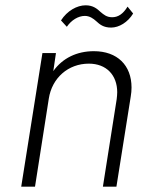

<svg xmlns="http://www.w3.org/2000/svg" viewBox="-20 -704 558 724"><path d="M300 -644C318 -644 332 -634 343 -624C356 -612 370 -600 399 -600C429 -600 462 -620 482 -653L461 -679C444 -651 425 -639 403 -639C382 -639 371 -649 359 -659C347 -670 332 -684 303 -684C270 -684 233 -663 210 -627L232 -603C249 -628 275 -644 300 -644ZM334 -511C270 -511 216 -485 181 -436L191 -504H140L60 0H112L164 -332C176 -410 237 -464 315 -464C381 -464 422 -421 422 -356C422 -348 421 -339 420 -330L368 0H419L473 -340C475 -352 476 -363 476 -374C476 -458 422 -511 334 -511Z"/></svg>

Font: Arthouse Owned Light
Style: Italic
Weight: 300
Italic angle: -10°
Designer: Jeremy Tribby
Foundry: Tribby Type
Version: Version 1.000;PS 001.000;hotconv 1.0.88;makeotf.lib2.5.64775